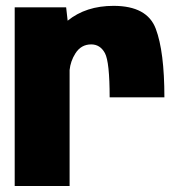

<svg xmlns="http://www.w3.org/2000/svg" viewBox="-20 -620 607 640"><path d="M345.5 -295.5Q345.5 -413.5 329.8 -442.8Q314 -472 284 -472Q250 -472 231 -441.5Q215 -416 212 -386.5V0H29V-595.5H200.5L205.5 -551Q266.5 -600.5 358.5 -600.5Q470.5 -600.5 499.2 -524.2Q528 -448 528 -295.5Z"/></svg>

Font: Anybody ExtraBold
Style: Regular
Weight: 800
Designer: Tyler Finck
Foundry: Etcetera Type Company
Version: Version 1.010; ttfautohint (v1.8.3) -l 8 -r 50 -G 200 -x 14 